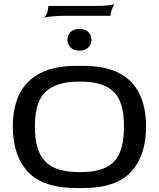

<svg xmlns="http://www.w3.org/2000/svg" viewBox="-20 -944 806 974"><path d="M370 10Q198 10 121.5 -72.5Q45 -155 45 -303Q45 -398 78.5 -466.5Q112 -535 183.5 -572.5Q255 -610 370 -610H401Q514 -610 584.5 -573Q655 -536 688 -467Q721 -398 721 -303Q721 -155 645 -72.5Q569 10 401 10ZM380 -71H391Q466 -71 514 -93Q562 -115 585.5 -165.5Q609 -216 609 -303Q609 -430 555 -480Q501 -530 391 -530H380Q267 -530 212 -479Q157 -428 157 -303Q157 -217 181.5 -166Q206 -115 256 -93Q306 -71 380 -71ZM383 -687Q354 -687 338 -703.5Q322 -720 322 -742Q322 -765 337.5 -781Q353 -797 383 -797Q413 -797 428.5 -781Q444 -765 444 -742Q444 -720 428 -703.5Q412 -687 383 -687ZM205 -854Q212 -862 218.5 -878.5Q225 -895 225 -914H461Q512 -914 535.5 -917.5Q559 -921 561 -924Q554 -914 547.5 -896.5Q541 -879 541 -864H325Q270 -864 241 -860.5Q212 -857 205 -854Z"/></svg>

Font: Red Rose
Style: Regular
Weight: 400
Designer: Jaikishan Patel
Version: Version 2.000; ttfautohint (v1.8.3)